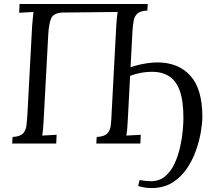

<svg xmlns="http://www.w3.org/2000/svg" viewBox="-20 -720 1052 963"><path d="M749 223Q731 224 712 221.5Q693 219 673 213L680 183Q691 185 708.5 187Q726 189 736 189Q779 189 808 164.5Q837 140 855 101.5Q873 63 883 19Q893 -25 896.5 -64Q900 -103 900 -127Q900 -214 881.5 -265Q863 -316 827.5 -338Q792 -360 742 -360Q717 -360 691 -355.5Q665 -351 642 -343Q619 -335 603 -324L606 -369Q626 -381 655.5 -389.5Q685 -398 715.5 -402.5Q746 -407 769 -407Q874 -407 934.5 -340.5Q995 -274 995 -134Q995 -103 987.5 -58.5Q980 -14 963 34.5Q946 83 917.5 125Q889 167 847.5 194Q806 221 749 223ZM41 0 43 -33Q81 -35 95.5 -50.5Q110 -66 113 -93.5Q116 -121 118 -156L141 -588Q143 -608 144.5 -626.5Q146 -645 148 -660Q130 -659 112 -658Q94 -657 76 -656L78 -700H721L719 -667Q686 -666 670.5 -653Q655 -640 650.5 -616.5Q646 -593 644 -557L621 -119Q620 -92 618 -72.5Q616 -53 614 -40Q632 -41 650 -42Q668 -43 686 -44L684 0H463L465 -33Q503 -35 518 -50.5Q533 -66 536 -93.5Q539 -121 540 -156L563 -588Q564 -608 566 -626.5Q568 -645 570 -660L289 -657Q246 -653 235.5 -625.5Q225 -598 222 -546L199 -119Q198 -92 196 -72.5Q194 -53 192 -40Q210 -41 228 -42Q246 -43 264 -44L262 0Z"/></svg>

Font: Lora
Style: Italic
Weight: 400
Italic angle: -3°
Designer: Olga Karpushina, Alexei Vanyashin (Cyrillic)
Foundry: Cyreal
Version: Version 3.008